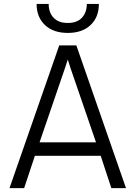

<svg xmlns="http://www.w3.org/2000/svg" viewBox="-20 -966 696 986"><path d="M28.8 0 284.2 -732.9H372.1L627 0H551.8L497.1 -166H159.2L104 0ZM168 -945.8H230Q230 -901.9 255.1 -875Q280.3 -848.1 328.1 -848.1Q376 -848.1 400.9 -875Q425.8 -901.9 425.8 -945.8H487.8Q487.8 -877.9 445.1 -837.4Q402.3 -796.9 328.1 -796.9Q253.9 -796.9 210.9 -837.4Q168 -877.9 168 -945.8ZM183.1 -234.9H473.1L341.8 -617.2L328.1 -660.2L314 -617.2Z"/></svg>

Font: Kreadon
Style: Regular
Weight: 400
Designer: kohakuno
Foundry: StudioGnu
Version: Version 1.000;Glyphs 3.1.2 (3151)